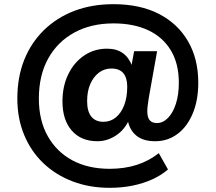

<svg xmlns="http://www.w3.org/2000/svg" viewBox="-20 -736 1032 919"><path d="M505 163Q408 163 327 132Q246 101 187 44.5Q128 -12 95.5 -90.5Q63 -169 63 -264Q63 -367 96 -449.5Q129 -532 190.5 -592Q252 -652 336 -684Q420 -716 523 -716Q650 -716 740.5 -669.5Q831 -623 880 -538.5Q929 -454 929 -340Q929 -255 902 -191.5Q875 -128 828.5 -94Q782 -60 723 -60Q665 -60 632.5 -87Q600 -114 592 -159L599 -165Q577 -115 535 -87.5Q493 -60 446 -60Q368 -60 323.5 -111Q279 -162 279 -251Q279 -323 306.5 -380Q334 -437 382.5 -470Q431 -503 492 -503Q538 -503 567.5 -482Q597 -461 612 -421H609L622 -491H732L692 -267Q689 -245 687 -230.5Q685 -216 685 -204Q685 -174 696.5 -160.5Q708 -147 731 -147Q760 -147 784 -171.5Q808 -196 822 -239.5Q836 -283 836 -340Q836 -431 798 -494.5Q760 -558 690 -591Q620 -624 523 -624Q416 -624 335.5 -580Q255 -536 210.5 -455.5Q166 -375 166 -264Q166 -160 208.5 -84.5Q251 -9 326.5 31.5Q402 72 505 72Q576 72 635 53Q694 34 740 -3L784 75Q752 103 709 122.5Q666 142 614.5 152.5Q563 163 505 163ZM475 -153Q509 -153 534.5 -174Q560 -195 574.5 -232.5Q589 -270 589 -321Q589 -363 570.5 -385.5Q552 -408 513 -408Q479 -408 453 -388Q427 -368 412 -333.5Q397 -299 397 -252Q397 -203 417 -178Q437 -153 475 -153Z"/></svg>

Font: Nunito Sans 8pt ExtraBold
Style: Regular
Weight: 800
Version: Version 3.101;gftools[0.9.27]